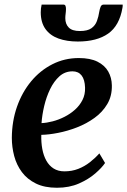

<svg xmlns="http://www.w3.org/2000/svg" viewBox="-20 -830 570 860"><path d="M450.5 -100Q437 -79.5 407.2 -53.5Q377.5 -27.5 334 -8.2Q290.5 11 235 11Q179.5 11 140.8 -8Q102 -27 78 -59.2Q54 -91.5 43.5 -131.5Q33 -171.5 33 -212.5Q33.5 -287.5 56.2 -352.2Q79 -417 119.5 -465.8Q160 -514.5 214.5 -542.2Q269 -570 333 -570Q384 -570 416.5 -553.8Q449 -537.5 464.8 -509.8Q480.5 -482 481 -447.5Q482 -400 460.5 -363.8Q439 -327.5 403.2 -301.8Q367.5 -276 325 -259.5Q282.5 -243 240.2 -234.8Q198 -226.5 165 -226Q164 -192 169.5 -162.5Q175 -133 187.5 -110.5Q200 -88 220.2 -75.2Q240.5 -62.5 268.5 -62.5Q302 -62.5 330.2 -73.5Q358.5 -84.5 382.2 -103Q406 -121.5 425 -143ZM305 -510.5Q271 -510.5 246.2 -488.2Q221.5 -466 204.5 -430.8Q187.5 -395.5 178 -355.2Q168.5 -315 166 -278.5Q189 -279.5 216 -286.5Q243 -293.5 269 -306.8Q295 -320 316 -338.8Q337 -357.5 349.5 -382.2Q362 -407 361 -437Q360 -473.5 345.5 -492Q331 -510.5 305 -510.5ZM263.5 -809.5Q271 -809.5 273.2 -804Q275.5 -798.5 275.5 -790Q275.5 -780 274 -769Q272.5 -758 272.5 -748.5Q272.5 -722.5 287.8 -706.8Q303 -691 337.5 -691Q372 -691 389.5 -703.5Q407 -716 414.2 -736Q421.5 -756 424.5 -777Q426.5 -789 430.5 -799.2Q434.5 -809.5 444.5 -809.5H529.5Q529.5 -806 529.5 -802.5Q529.5 -799 528.5 -795Q515 -715 464.5 -679.5Q414 -644 328.5 -644Q279 -644 241.8 -657.5Q204.5 -671 183.5 -700.2Q162.5 -729.5 162.5 -775Q162.5 -783.5 163.5 -792.2Q164.5 -801 166.5 -809.5Z"/></svg>

Font: Merriweather SemiBold
Style: Italic
Weight: 600
Italic angle: -7.8°
Version: Version 2.101